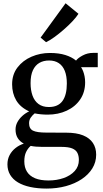

<svg xmlns="http://www.w3.org/2000/svg" viewBox="-20 -870 616 1149"><path d="M259 258.5Q205 258.5 161.8 249.2Q118.5 240 87.8 221.8Q57 203.5 40.8 176.2Q24.5 149 24.5 113.5Q24.5 83 37.5 58.2Q50.5 33.5 73 15.8Q95.5 -2 122.5 -10.5Q98.5 -23.5 85.8 -44.2Q73 -65 73 -95Q73 -118.5 84.2 -139.2Q95.5 -160 113.8 -176.5Q132 -193 154.5 -203.5Q102 -227.5 77.2 -269.2Q52.5 -311 52.5 -365.5Q52.5 -424.5 84.8 -466.5Q117 -508.5 168.8 -530.8Q220.5 -553 278.5 -553Q332 -553 371 -540.8Q410 -528.5 435 -507.5Q446.5 -523 475 -538.2Q503.5 -553.5 537.5 -553.5H565V-468H465Q472 -458 477.5 -443.8Q483 -429.5 486.2 -412.8Q489.5 -396 489.5 -377.5Q489.5 -318.5 460 -275Q430.5 -231.5 379.5 -207.8Q328.5 -184 265 -184Q244.5 -184 224.5 -186Q204.5 -188 187.5 -191.5Q174.5 -181 164.2 -166.5Q154 -152 154 -132.5Q154 -99.5 177.8 -88Q201.5 -76.5 257.5 -76.5L376.5 -76Q437.5 -76 477 -60Q516.5 -44 536 -14.5Q555.5 15 555.5 55.5Q555.5 100.5 532.5 137.8Q509.5 175 469 202Q428.5 229 374.8 243.8Q321 258.5 259 258.5ZM270 210Q319.5 210 360.8 195.5Q402 181 427 153.5Q452 126 452 87.5Q452 62.5 443.2 45Q434.5 27.5 412 18.2Q389.5 9 346.5 9H233Q212.5 9 195 7.5Q177.5 6 163.5 3Q146.5 18 136 40Q125.5 62 125.5 95.5Q125.5 132.5 141.8 158Q158 183.5 190 196.8Q222 210 270 210ZM272.5 -229.5Q327.5 -229.5 353.8 -265.5Q380 -301.5 380 -370.5Q380 -415 367.8 -445.8Q355.5 -476.5 331.8 -492.2Q308 -508 274 -508Q240.5 -508 215.8 -493.8Q191 -479.5 177 -449.8Q163 -420 163 -372.5Q163 -330.5 174.5 -298.2Q186 -266 210.2 -247.8Q234.5 -229.5 272.5 -229.5ZM255 -618 223 -645 372.5 -850.5 449.5 -787.5Q437.5 -768 414 -743Q390.5 -718 361.5 -692.8Q332.5 -667.5 304.8 -647.5Q277 -627.5 256.5 -618Z"/></svg>

Font: Merriweather 60pt Medium
Style: Regular
Weight: 500
Version: Version 2.100